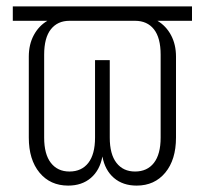

<svg xmlns="http://www.w3.org/2000/svg" viewBox="-20 -570 640 600"><path d="M193 10Q137 10 103.5 -30.5Q70 -71 70 -140V-393Q70 -431 85.5 -460Q101 -489 128 -505H20V-550H580V-505H472Q499 -489 514.5 -460Q530 -431 530 -393V-140Q530 -71 496.5 -30.5Q463 10 407 10Q364 10 336 -14Q308 -38 300 -81Q292 -38 264 -14Q236 10 193 10ZM197 -34Q235 -34 256 -61Q277 -88 277 -140V-382H323V-140Q323 -88 344 -61Q365 -34 402 -34Q440 -34 461 -61Q482 -88 482 -140V-399Q482 -452 461 -478.5Q440 -505 402 -505H197Q160 -505 139 -478.5Q118 -452 118 -399V-140Q118 -88 139 -61Q160 -34 197 -34Z"/></svg>

Font: NKDuy Mono Thin
Style: Regular
Weight: 100
Monospace: yes
Designer: NKDuy
Foundry: NKDuy
Version: Version 2.251; ttfautohint (v1.8.4.7-5d5b)